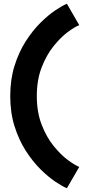

<svg xmlns="http://www.w3.org/2000/svg" viewBox="-20 -830 457 1016"><path d="M34.2 -321.8Q34.2 -409.7 56.9 -481.9Q79.6 -554.2 115.7 -610.8Q151.9 -667.5 193.1 -708.5Q234.4 -749.5 272 -774.9Q309.6 -800.3 334 -810.1L399.4 -696.8Q376.5 -688.5 339.1 -660.9Q301.8 -633.3 263.9 -586.4Q226.1 -539.6 200.4 -473.4Q174.8 -407.2 174.8 -321.8Q174.8 -236.3 200.4 -170.2Q226.1 -104 263.9 -57.4Q301.8 -10.7 339.1 16.8Q376.5 44.4 399.4 53.2L334 166Q309.6 156.2 272 130.9Q234.4 105.5 193.1 64.5Q151.9 23.4 115.7 -33.2Q79.6 -89.8 56.9 -161.9Q34.2 -233.9 34.2 -321.8Z"/></svg>

Font: Giphurs
Style: Bold
Weight: 700
Version: Version 0.920; ttfautohint (v1.8.4.7-5d5b)